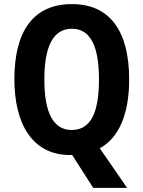

<svg xmlns="http://www.w3.org/2000/svg" viewBox="-20 -745 698 935"><path d="M609 -358C609 -594 515 -725 330 -725C143 -725 50 -594 50 -359C50 -143 137 10 321 10C325 10 327 10 331 9L434 170H599L466 -23C560 -74 609 -191 609 -358ZM196 -358C196 -519 239 -605 330 -605C420 -605 462 -521 462 -358C462 -195 421 -112 329 -112C239 -112 196 -197 196 -358Z"/></svg>

Font: Noto Sans Telugu Condensed
Style: Bold
Weight: 700
Width: 3
Designer: Jelle Bosma - Monotype Design Team
Foundry: Monotype Imaging Inc.
Version: Version 2.005